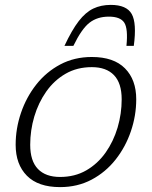

<svg xmlns="http://www.w3.org/2000/svg" viewBox="-20 -755 622 785"><path d="M355.5 -522Q445 -522 491 -475.5Q537 -429 537 -349Q537 -282.5 515.2 -218.5Q493.5 -154.5 452.8 -102.8Q412 -51 354.5 -20.5Q297 10 225.5 10Q136 10 90 -36.5Q44 -83 44 -163Q44 -229.5 65.8 -293.5Q87.5 -357.5 128.2 -409.2Q169 -461 226.5 -491.5Q284 -522 355.5 -522ZM225.5 -31.5Q286 -31.5 332.8 -58.5Q379.5 -85.5 411.8 -131.2Q444 -177 460.8 -233.5Q477.5 -290 477.5 -349Q477.5 -415 446 -447.8Q414.5 -480.5 355.5 -480.5Q295 -480.5 248.2 -453.5Q201.5 -426.5 169.2 -380.8Q137 -335 120.2 -278.5Q103.5 -222 103.5 -163Q103.5 -97 135 -64.2Q166.5 -31.5 225.5 -31.5ZM425 -687Q378 -687 346 -662.2Q314 -637.5 280 -567.5H243.5Q274 -632.5 302 -668.8Q330 -705 361.5 -720Q393 -735 433 -735Q497.5 -735 518.5 -697.8Q539.5 -660.5 527 -567.5H497Q504 -638 488 -662.5Q472 -687 425 -687Z"/></svg>

Font: Newsreader Caption Light
Style: Italic
Weight: 300
Italic angle: -17°
Designer: Hugues Gentile
Foundry: Production Type
Version: Version 1.001